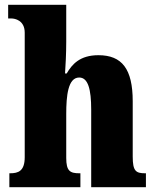

<svg xmlns="http://www.w3.org/2000/svg" viewBox="-20 -780 651 800"><path d="M19 0H315V-58H311C272 -58 256 -67 256 -122V-305C256 -380 263 -457 310 -457C347 -457 360 -408 360 -323V0H588V-58H585C546 -58 533 -67 533 -128V-358C533 -493 488 -550 390 -550C313 -550 280 -512 258 -474H251C253 -504 256 -555 256 -606V-760H14V-703H28C41 -703 83 -696 83 -644V-125C83 -67 56 -58 22 -58H19Z"/></svg>

Font: Noto Serif Devanagari Condensed Black
Style: Regular
Weight: 900
Width: 3
Designer: Universal Thirst, Indian Type Foundry and the Monotype Design Team
Foundry: Monotype Imaging Inc.
Version: Version 2.004